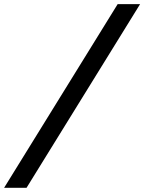

<svg xmlns="http://www.w3.org/2000/svg" viewBox="-26 -806 691 919"><path d="M-6.3 92.8 537.1 -786.1H644.5L101.1 92.8Z"/></svg>

Font: Cascadia Mono PL
Style: Italic
Weight: 400
Italic angle: -10°
Monospace: yes
Designer: Aaron Bell
Foundry: Saja Typeworks
Version: Version 2404.023; ttfautohint (v1.8.4)